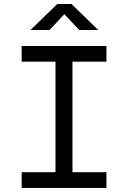

<svg xmlns="http://www.w3.org/2000/svg" viewBox="-20 -918 626 938"><path d="M85.9 0H500V-76.7H334V-616.7H500V-693.4H85.9V-616.7H251V-76.7H85.9ZM128.9 -771.5H221.7L294.4 -848.6L367.2 -771.5H460L329.1 -898.4H259.8Z"/></svg>

Font: Cascadia Code SemiLight
Style: Regular
Weight: 350
Monospace: yes
Designer: Aaron Bell
Foundry: Saja Typeworks
Version: Version 2404.023